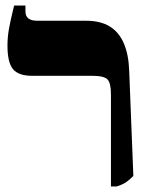

<svg xmlns="http://www.w3.org/2000/svg" viewBox="-20 -667 549 694"><path d="M381 7V-326Q381 -367 368.5 -380Q356 -393 313 -393H96Q47 -393 27 -417Q7 -441 7 -502Q7 -533 12.5 -563.5Q18 -594 31 -647H72V-625Q72 -609 82.5 -600.5Q93 -592 116 -592H291Q343 -592 376.5 -571.5Q410 -551 427.5 -510.5Q445 -470 447 -411L462 -31Q446 -15 434.5 -7.5Q423 0 402 7Z"/></svg>

Font: Noto Serif Hebrew Black
Style: Regular
Weight: 900
Version: Version 2.003